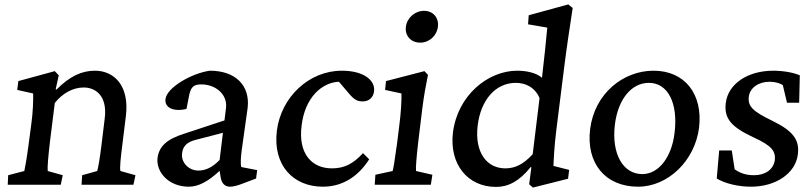

<svg xmlns="http://www.w3.org/2000/svg" viewBox="-20 -836 3677 869"><path d="M15 0H255L264 -43L196 -62C194 -78 198 -124 206 -194L228 -370C263 -414 310 -440 359 -440C412 -440 467 -403 454 -300L439 -177C431 -114 425 -80 420 -62L352 -43L349 0H584L593 -43L525 -62C521 -76 527 -128 534 -183L550 -313C566 -450 495 -516 410 -516C350 -516 296 -491 236 -431L232 -432L246 -495L228 -514L63 -469L58 -429L130 -413C131 -382 129 -328 122 -277L110 -186C100 -110 93 -76 90 -62L17 -43Z M835 9C878 9 923 -15 974 -63L979 -32C984 -5 998 9 1022 9C1035 9 1055 4 1078 -5L1139 -28L1144 -66L1072 -80C1068 -94 1070 -125 1074 -156L1101 -349C1112 -450 1045 -516 930 -516C849 -505 736 -441 729 -388C724 -348 766 -329 824 -343L834 -394C842 -441 854 -454 891 -454C958 -454 1010 -407 1003 -348L996 -291L814 -231C735 -206 700 -174 693 -121C686 -58 742 9 835 9ZM804 -141C807 -172 824 -192 862 -202L989 -235L974 -112C942 -79 911 -64 878 -64C833 -64 799 -102 804 -141Z M1441 9C1525 9 1598 -32 1651 -115L1623 -143C1578 -94 1538 -74 1482 -74C1390 -74 1329 -142 1345 -267C1360 -396 1438 -463 1514 -466L1560 -412C1583 -385 1597 -377 1622 -377C1650 -377 1670 -395 1673 -423C1679 -472 1627 -516 1527 -516C1378 -516 1252 -396 1233 -244C1214 -86 1309 9 1441 9Z M1676 0H1930L1937 -45L1863 -62C1861 -74 1865 -125 1873 -194L1891 -342C1899 -405 1907 -448 1917 -497L1901 -514L1727 -469L1723 -429L1797 -413C1798 -382 1795 -328 1787 -266L1777 -186C1765 -99 1760 -70 1757 -62L1679 -45ZM1817 -715C1812 -674 1840 -643 1882 -643C1923 -643 1957 -674 1962 -715C1967 -755 1941 -787 1899 -787C1858 -787 1822 -755 1817 -715Z M2392 13 2551 -27 2556 -67 2485 -85C2486 -110 2488 -168 2498 -248L2532 -519C2544 -616 2557 -702 2572 -800L2552 -816L2373 -767L2370 -726L2457 -711C2455 -682 2440 -541 2433 -484C2407 -507 2361 -516 2321 -516C2188 -516 2051 -404 2030 -236C2013 -92 2097 10 2225 10C2279 10 2329 -14 2382 -80L2385 -79L2375 -2ZM2142 -268C2156 -383 2222 -461 2315 -461C2357 -461 2401 -442 2422 -392L2391 -138C2347 -90 2309 -74 2267 -74C2185 -74 2127 -144 2142 -268Z M2868 9C3003 9 3125 -108 3144 -258C3162 -411 3079 -516 2938 -516C2800 -516 2671 -412 2651 -252C2632 -98 2719 9 2868 9ZM2763 -272C2777 -387 2838 -461 2917 -461C3003 -461 3050 -369 3033 -234C3020 -124 2961 -48 2887 -48C2800 -48 2747 -139 2763 -272Z M3379 9C3492 9 3581 -52 3591 -137C3600 -203 3569 -244 3474 -290C3390 -331 3364 -353 3369 -398C3374 -438 3412 -466 3464 -466C3487 -466 3509 -460 3523 -451L3542 -371H3597L3600 -495C3571 -508 3523 -516 3480 -516C3363 -516 3276 -456 3265 -371C3256 -299 3290 -261 3393 -213C3472 -177 3491 -152 3487 -112C3481 -69 3444 -43 3393 -43C3359 -43 3331 -51 3305 -70L3292 -155H3235L3224 -28C3262 -5 3322 9 3379 9Z"/></svg>

Font: TPK Tissa Web Medium
Style: Italic
Weight: 500
Italic angle: -7°
Designer: Jacques Le Bailly, Suppakit Chalermlarp | Katatrad Co.,Ltd.
Foundry: Jacques Le Bailly, Cadson Demak Co.,Ltd.
Version: Version 5.000;Glyphs 3.1.2 (3151)